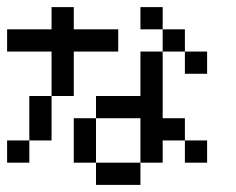

<svg xmlns="http://www.w3.org/2000/svg" viewBox="-20 -520 665 540"><path d="M0 -62.5V-125H62.5V-62.5ZM62.5 -125V-187.5H125V-125ZM62.5 -187.5V-250H125V-187.5ZM125 -250V-312.5H187.5V-250ZM125 -312.5V-375H187.5V-312.5ZM0 -375V-437.5H62.5V-375ZM62.5 -375V-437.5H125V-375ZM125 -375V-437.5H187.5V-375ZM187.5 -375V-437.5H250V-375ZM250 -375V-437.5H312.5V-375ZM125 -437.5V-500H187.5V-437.5ZM187.5 -125V-187.5H250V-125ZM187.5 -62.5V-125H250V-62.5ZM250 0V-62.5H312.5V0ZM312.5 0V-62.5H375V0ZM250 -187.5V-250H312.5V-187.5ZM312.5 -187.5V-250H375V-187.5ZM375 -125V-187.5H437.5V-125ZM375 -62.5V-125H437.5V-62.5ZM375 -187.5V-250H437.5V-187.5ZM375 -250V-312.5H437.5V-250ZM437.5 -125V-187.5H500V-125ZM500 -62.5V-125H562.5V-62.5ZM375 -437.5V-500H437.5V-437.5ZM437.5 -375V-437.5H500V-375ZM500 -312.5V-375H562.5V-312.5ZM375 -312.5V-375H437.5V-312.5Z"/></svg>

Font: AprilSans
Style: Regular
Weight: 400
Designer: typesprite
Version: Version 1.001;PS 001.001;hotconv 1.0.88;makeotf.lib2.5.64775